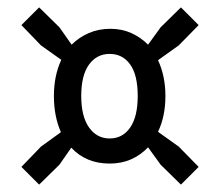

<svg xmlns="http://www.w3.org/2000/svg" viewBox="-20 -630 596 520"><path d="M38 -178 91 -233 145 -272Q126 -315 126 -370Q126 -425 146 -468L91 -507L38 -562L86 -610L141 -556L174 -509Q194 -529 220.5 -540.5Q247 -552 279 -552Q310 -552 335.5 -540.5Q361 -529 381 -509L415 -556L470 -610L518 -562L464 -507L408 -467Q428 -424 428 -370Q428 -315 408 -273L464 -233L518 -178L470 -130L415 -184L381 -231Q361 -210 335 -198.5Q309 -187 277 -187Q213 -187 173 -230L141 -184L86 -130ZM200 -370Q200 -315 221 -285Q242 -255 277 -255Q312 -255 332.5 -284.5Q353 -314 353 -370Q353 -427 332.5 -455.5Q312 -484 277 -484Q242 -484 221 -455Q200 -426 200 -370Z"/></svg>

Font: Encode Sans Compressed
Style: SemiBold
Weight: 600
Designer: Pablo Impallari, Andres Torresi
Foundry: Pablo Impallari, Andres Torresi
Version: Version 1.000; ttfautohint (v1.00) -l 8 -r 50 -G 200 -x 14 -